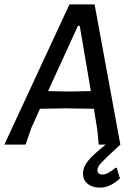

<svg xmlns="http://www.w3.org/2000/svg" viewBox="-36 -662 617 879"><path d="M515 0Q445 64 427.5 83Q410 102 410 117Q410 137 434 137Q457 137 493 106L499 107L513 155Q468 197 422 197Q387 197 365.5 179.5Q344 162 344 133Q344 103 366.5 75Q389 47 448 0H416L409 -71L394 -164L264 -166L147 -164L107 -75L81 0H-16L282 -642H397ZM321 -544 184 -245 281 -243 380 -245 329 -544Z"/></svg>

Font: Alegreya Sans Medium
Style: Italic
Weight: 500
Italic angle: -7°
Designer: Juan Pablo del Peral
Foundry: Huerta Tipografica
Version: Version 2.007